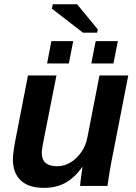

<svg xmlns="http://www.w3.org/2000/svg" viewBox="-20 -889 651 918"><path d="M373 -90.3Q335.9 -38.1 291.7 -14.4Q247.6 9.3 190.9 9.3Q116.7 9.3 79.1 -26.4Q41.5 -62 41.5 -129.4Q41.5 -137.7 43.2 -153.1Q44.9 -168.5 47.4 -184.6Q49.8 -200.7 51.8 -209.5L113.8 -528.3H250L192.4 -237.8Q179.7 -176.8 179.7 -157.2Q179.7 -94.2 253.9 -94.2Q287.1 -94.2 317.1 -112.3Q347.2 -130.4 368.9 -161.9Q390.6 -193.4 397.9 -232.4L455.6 -528.3H593.3L512.2 -112.8Q508.3 -93.3 503.7 -65.2Q499 -37.1 493.7 0H362.8Q362.8 -2.9 365 -21.7Q367.2 -40.5 370.1 -61.3Q373 -82 374.5 -90.3ZM543.5 -692.4 522.5 -585.4H416.5L437.5 -692.4ZM330.1 -692.4 309.1 -585.4H205.1L225.6 -692.4ZM447.8 -748 444.3 -732.9H376.5L228 -847.7L232.4 -868.7H348.6Z"/></svg>

Font: Arimo
Style: Bold Italic
Weight: 700
Italic angle: -12°
Designer: Steve Matteson
Foundry: Monotype Imaging Inc.
Version: Version 1.33